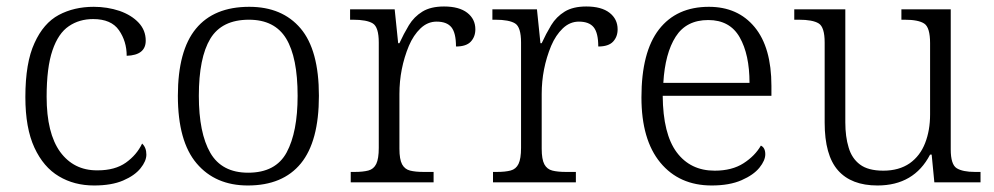

<svg xmlns="http://www.w3.org/2000/svg" viewBox="-20 -565 3081 595"><path d="M271.5 9.8Q210 9.8 162.6 -18.6Q114.7 -46.9 86.7 -107.4Q58.6 -168 58.6 -264.2Q58.6 -370.6 86.9 -431.6Q114.7 -493.2 162.1 -518.6Q209.5 -543.9 270.5 -543.9Q312.5 -543.9 350.6 -531.2Q387.7 -518.1 409.7 -494.6Q431.6 -471.2 431.6 -439Q431.6 -394 372.6 -392.1Q372.6 -437 348.6 -471.4Q324.7 -505.9 268.6 -505.9Q225.6 -505.9 193.4 -483.9Q160.6 -461.9 142.6 -408.9Q124.5 -356 124.5 -265.1Q124.5 -152.3 166.5 -94.2Q208.5 -37.1 280.3 -37.1H282.7Q336.4 -37.1 370.1 -61Q403.8 -85 420.4 -120.1Q433.6 -107.9 433.6 -85.9Q433.6 -65.9 415.5 -43.5Q397.5 -21 361.6 -5.6Q325.7 9.8 271.5 9.8Z M748 9.8Q647.5 9.8 589.4 -58.6Q531.2 -127 531.2 -268.1Q531.2 -408.2 587.2 -476.1Q643.1 -543.9 752.4 -543.9Q854.5 -543.9 911.4 -477.1Q968.3 -410.2 968.3 -268.1Q968.3 -127 912.4 -58.6Q856.4 9.8 748 9.8ZM749 -29.8Q834.5 -29.8 868.4 -92.8Q902.3 -155.8 902.3 -268.1Q902.3 -387.2 866.7 -445.6Q831.1 -503.9 751.5 -503.9Q667.5 -503.9 631.8 -445.1Q596.2 -386.2 596.2 -268.1Q596.2 -152.8 631.8 -91.3Q667.5 -29.8 749 -29.8Z M1323.7 -32.2V0H1066.9V-32.2H1079.1Q1105 -32.2 1121.6 -36.6Q1138.2 -41 1146 -57.1Q1153.8 -73.2 1153.8 -106.9V-433.1Q1153.8 -481 1135.3 -492.4Q1116.7 -503.9 1073.7 -503.9H1064.9V-536.1H1203.1L1213.9 -431.2H1217.8Q1231 -460 1247.1 -486.8Q1263.2 -513.2 1289.1 -529.1Q1314.9 -544.9 1356 -544.9Q1402.8 -544.9 1428 -525.4Q1453.1 -505.9 1453.1 -474.1Q1453.1 -451.2 1439 -436Q1424.8 -420.9 1393.1 -420.9Q1393.1 -462.9 1378.9 -480.5Q1364.7 -498 1333 -498Q1305.2 -498 1283.2 -477.1Q1261.2 -456.1 1247.1 -422.9Q1217.8 -352.1 1217.8 -273.9V-104Q1217.8 -71.3 1226.1 -55.7Q1234.4 -40.5 1250.7 -36.4Q1267.1 -32.2 1293 -32.2Z M1764.6 -32.2V0H1507.8V-32.2H1520Q1545.9 -32.2 1562.5 -36.6Q1579.1 -41 1586.9 -57.1Q1594.7 -73.2 1594.7 -106.9V-433.1Q1594.7 -481 1576.2 -492.4Q1557.6 -503.9 1514.6 -503.9H1505.9V-536.1H1644L1654.8 -431.2H1658.7Q1671.9 -460 1688 -486.8Q1704.1 -513.2 1730 -529.1Q1755.9 -544.9 1796.9 -544.9Q1843.8 -544.9 1868.9 -525.4Q1894 -505.9 1894 -474.1Q1894 -451.2 1879.9 -436Q1865.7 -420.9 1834 -420.9Q1834 -462.9 1819.8 -480.5Q1805.7 -498 1773.9 -498Q1746.1 -498 1724.1 -477.1Q1702.1 -456.1 1688 -422.9Q1658.7 -352.1 1658.7 -273.9V-104Q1658.7 -71.3 1667 -55.7Q1675.3 -40.5 1691.7 -36.4Q1708 -32.2 1733.9 -32.2Z M2185.5 9.8Q2085 9.8 2026.4 -61Q1967.8 -131.8 1967.8 -263.2Q1967.8 -403.8 2022.2 -473.9Q2076.7 -543.9 2176.8 -543.9Q2266.6 -543.9 2318.6 -481Q2370.6 -418 2370.6 -298.8V-268.1H2033.7Q2034.7 -149.9 2077.1 -93Q2119.6 -36.1 2194.8 -36.1Q2248.5 -36.1 2284.2 -59.1Q2319.8 -82 2337.9 -113.8Q2351.6 -107.4 2351.6 -86.9Q2351.6 -67.9 2333.5 -45.4Q2315.4 -22.9 2278.1 -6.6Q2240.7 9.8 2185.5 9.8ZM2035.6 -308.1H2302.7Q2302.7 -396 2272.2 -449.5Q2241.7 -502.9 2174.8 -502.9Q2106.9 -502.9 2074 -451.4Q2041 -399.9 2035.6 -308.1Z M2699.2 9.8Q2618.2 9.8 2576.9 -37.1Q2535.6 -84 2535.6 -185.1V-433.1Q2535.6 -481 2517.1 -492.4Q2498.5 -503.9 2455.6 -503.9H2441.4V-536.1H2599.6V-186Q2599.6 -141.1 2609.9 -107.9Q2619.6 -74.2 2645 -55.2Q2670.4 -36.1 2717.3 -36.1Q2766.1 -36.1 2799.3 -59.1Q2831.5 -82 2846.9 -121.6Q2862.3 -161.1 2862.3 -210V-431.2Q2862.3 -480 2844.2 -491.9Q2826.2 -503.9 2783.2 -503.9H2773.4V-536.1H2926.3V-102.1Q2926.3 -55.2 2944.8 -43.7Q2963.4 -32.2 3001.5 -32.2H3018.6V0H2875.5L2867.2 -85.9H2862.3Q2812.5 9.8 2699.2 9.8Z"/></svg>

Font: Koh Santepheap Light
Style: Regular
Weight: 300
Designer: Danh Hong
Version: Version 2.002; ttfautohint (v1.8.3)